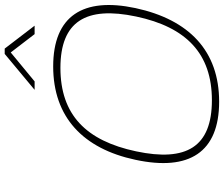

<svg xmlns="http://www.w3.org/2000/svg" viewBox="-86 -834 929 796"><g transform="rotate(-90 378.0 -435.5)"><path d="M355 9C145 9 66 -115 114 -338C160 -555 291 -679 501 -679C711 -679 789 -555 743 -338C695 -115 565 9 355 9ZM149 -335C105 -127 167 -21 361 -21C554 -21 664 -127 708 -335C752 -543 688 -649 495 -649C301 -649 193 -543 149 -335ZM404 -756H439L559 -855L635 -756H670L575 -880H553Z"/></g></svg>

Font: LT Wave Text Thin Italic
Style: Regular
Weight: 100
Designer: Daniel Lyons
Version: Version 2.5 (Glyphs App)